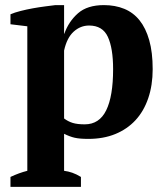

<svg xmlns="http://www.w3.org/2000/svg" viewBox="-20 -532 649 752"><path d="M21 0ZM297 200H21V161Q55 145 87 137V-429L21 -437V-476Q37 -483 60.5 -489Q84 -495 109 -499.5Q134 -504 157.5 -507Q181 -510 197 -512H231V-400H232Q249 -448 285.5 -480Q322 -512 387 -512Q431 -512 466.5 -497.5Q502 -483 526.5 -452.5Q551 -422 564.5 -374.5Q578 -327 578 -261Q578 -198 560.5 -147Q543 -96 510.5 -61Q478 -26 431.5 -7Q385 12 326 12Q292 12 272.5 7.5Q253 3 231 -8V137Q247 139 263 144.5Q279 150 297 161ZM329 -432Q295 -432 268.5 -408Q242 -384 231 -334V-68Q247 -56 265 -50.5Q283 -45 312 -45Q369 -45 396 -100Q423 -155 423 -261Q423 -343 402.5 -387.5Q382 -432 329 -432Z"/></svg>

Font: PT Serif
Style: Bold
Weight: 700
Designer: A.Korolkova, O.Umpeleva, V.Yefimov
Foundry: ParaType Ltd
Version: Version 1.000W OFL; ttfautohint (v1.6)